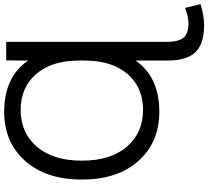

<svg xmlns="http://www.w3.org/2000/svg" viewBox="-60 -722 1012 933"><g transform="rotate(-90 446.5 -256.0)"><path d="M378.9 -67.4Q487.3 -67.4 552.7 -142.6Q618.2 -217.8 618.2 -352.5V-377Q618.2 -511.7 552.7 -586.9Q487.3 -662.1 378.9 -662.1Q266.6 -662.1 199.2 -583Q131.8 -503.9 131.8 -364.7Q131.8 -225.6 199.2 -146.5Q266.6 -67.4 378.9 -67.4ZM618.2 -103.5Q538.1 11.7 369.1 11.7Q221.7 11.7 130.9 -89.4Q40 -190.4 40 -364.7Q40 -539.1 130.9 -640.6Q221.7 -742.2 369.1 -742.2Q538.1 -742.2 618.2 -626L619.1 -732.4H709V46.9Q709 104.5 729 128.9Q749 153.3 799.8 153.3Q832 153.3 874 136.7L892.6 211.9Q838.9 228.5 793 229.5Q700.2 229.5 659.2 187.5Q618.2 145.5 618.2 50.8Z"/></g></svg>

Font: irohakakuC Regular
Style: Regular
Weight: 400
Designer: [Source Han Sans]
Ryoko NISHIZUKA Ë•øÂ°öÊ∂ºÂ≠ê (kana & ideographs); Paul D. Hunt (Latin, Greek & Cyrillic); Wenlong ZHAN
Version: Version 1.001.20160904